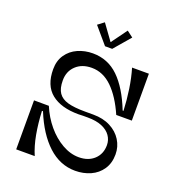

<svg xmlns="http://www.w3.org/2000/svg" viewBox="-157 -1027 1064 1154"><g transform="rotate(20 375.0 -450.0)"><path d="M171.2 -313Q198.4 -247.9 241.7 -196.2Q285 -144.5 338.2 -114.2Q391.4 -84 444.9 -84Q505.9 -84 543.1 -118.9Q580.2 -153.8 580.2 -209.8Q580.2 -242.8 561.5 -269.6Q542.8 -296.5 506.1 -311.8Q469.4 -327.1 414.8 -327.1H385.8Q375.8 -326.1 355.8 -326.1Q243.6 -326.1 181.9 -375.8Q120.2 -425.4 120.2 -528.9Q120.2 -583.6 146.9 -622.2Q173.6 -660.9 217.6 -680.4Q261.6 -700 313 -700Q409.2 -700 478.1 -633.4Q546.9 -566.9 597.8 -437.9H603.1Q600.1 -506.6 590 -574.4Q579.9 -642.2 562.6 -700H670.2V-400H570.6Q525.6 -502.6 467.4 -559.3Q409.1 -616 336.6 -616Q274.1 -616 235.8 -579.8Q197.5 -543.6 197.5 -485.8Q197.5 -434.1 216.8 -406.1Q236 -378.1 276.7 -366.5Q317.4 -354.9 387.2 -354.9H440.2Q503.4 -354.9 550.1 -330.7Q596.8 -306.5 622.2 -265.6Q647.8 -224.8 647.8 -175.2Q647.8 -119.4 621.1 -79.6Q594.4 -39.9 549.6 -19.9Q504.9 0 452 0Q355.1 0 278.2 -71Q201.4 -142 149.2 -270.5H142.6Q146.4 -190.9 158.9 -122.4Q171.5 -54 194.8 0H76.2V-313.4ZM402 -781.4H375.8L462.2 -900L501.9 -870L411.8 -765H366L276.5 -870L316.1 -900Z"/></g></svg>

Font: Space Cowgirl
Style: Regular
Weight: 400
Designer: Valery Marier
Foundry: Valery Marier
Version: Version 1.000